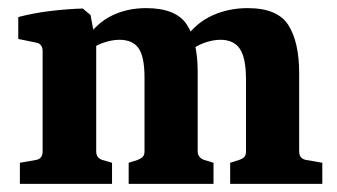

<svg xmlns="http://www.w3.org/2000/svg" viewBox="-20 -453 829 473"><path d="M547 0V-52L569 -59Q578 -62 582 -66.5Q586 -71 586 -80V-258Q586 -310 571 -332.5Q556 -355 523 -355Q504 -355 482 -347Q460 -339 439 -321L438 -361Q465 -398 504.5 -415.5Q544 -433 590 -433Q664 -433 690.5 -391Q717 -349 717 -273V-80Q717 -62 734 -59L774 -52V0ZM29 0V-52L69 -59Q85 -62 85 -80V-327Q85 -345 69 -348L25 -357V-411Q63 -421 105 -426Q147 -431 184 -432L203 -416L217 -342V-80Q217 -64 232 -59L256 -52V0ZM297 0V-52L319 -59Q327 -62 331.5 -66.5Q336 -71 336 -80V-262Q336 -313 321.5 -334Q307 -355 274 -355Q255 -355 232.5 -347Q210 -339 193 -322V-358Q218 -396 255.5 -414.5Q293 -433 340 -433Q414 -433 440.5 -392Q467 -351 467 -276V-80Q467 -65 483 -59L506 -52V0Z"/></svg>

Font: Yrsa
Style: Bold
Weight: 700
Version: Version 2.004